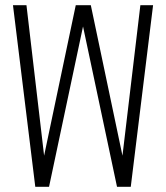

<svg xmlns="http://www.w3.org/2000/svg" viewBox="-20 -720 640 740"><path d="M116 0 30 -700H82L150 -120L272 -700H330L452 -120L521 -700H570L484 0H431L300 -618L169 0Z"/></svg>

Font: Red Hat Mono
Style: Regular
Weight: 300
Monospace: yes
Designer: Pentagram, MCKL
Foundry: Pentagram, MCKL
Version: Version 1.023